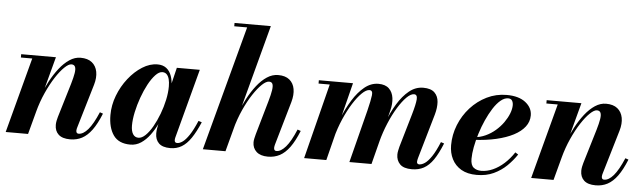

<svg xmlns="http://www.w3.org/2000/svg" viewBox="-48 -930 3758 1120"><g transform="rotate(5 1831.0 -370.0)"><path d="M388.5 10Q342.5 10 320.2 -10.8Q298 -31.5 298 -67Q298 -78 300.5 -91Q303 -104 306 -113.5L366 -313Q377.5 -352 381.5 -377Q385.5 -402 380 -414.2Q374.5 -426.5 358.5 -426.5Q342 -426.5 317.8 -403.2Q293.5 -380 267.2 -339.5Q241 -299 217 -246Q193 -193 177 -133H163.5Q175 -176.5 193 -223.5Q211 -270.5 234.2 -314.2Q257.5 -358 285.2 -393.2Q313 -428.5 344 -449Q375 -469.5 408.5 -469.5Q450.5 -469.5 475 -449.8Q499.5 -430 506 -396Q512.5 -362 500 -319.5L424 -63Q422.5 -59 421.5 -53.5Q420.5 -48 420.5 -44Q420.5 -36 424 -31.5Q427.5 -27 435 -27Q462 -27 490 -59.5Q518 -92 548 -162.5L566.5 -156Q542 -95.5 515.5 -59.2Q489 -23 458 -6.5Q427 10 388.5 10ZM10.5 0 127.5 -440.5H61V-460H264.5L141.5 0Z M741 10Q672.5 10 641.5 -34.2Q610.5 -78.5 610.5 -152.5Q610.5 -210 632 -266.2Q653.5 -322.5 689.8 -368.5Q726 -414.5 770 -442.2Q814 -470 859 -470Q890.5 -470 910.8 -454.2Q931 -438.5 941 -410.2Q951 -382 951 -344.5Q951 -319.5 944.8 -283.8Q938.5 -248 926.5 -208Q914.5 -168 896.5 -129.5Q878.5 -91 855.2 -59.5Q832 -28 803.5 -9Q775 10 741 10ZM784.5 -34Q804.5 -34 825.8 -54.5Q847 -75 866.5 -109.2Q886 -143.5 901.8 -185Q917.5 -226.5 926.5 -268.8Q935.5 -311 935.5 -347.5Q935.5 -372 930.8 -390Q926 -408 916.2 -417.8Q906.5 -427.5 891 -427.5Q871.5 -427.5 850.5 -405.2Q829.5 -383 810 -346.8Q790.5 -310.5 775 -267.2Q759.5 -224 750.2 -180.5Q741 -137 741 -102Q741 -70 752.2 -52Q763.5 -34 784.5 -34ZM975 10Q929 10 907.5 -11.2Q886 -32.5 886 -69Q886 -78.5 886.8 -85.5Q887.5 -92.5 888.5 -97.5L903.5 -175L929.5 -254.5L943.5 -340.5L972.5 -460H1107L999 -54Q997 -46 997 -38.5Q997 -32 1000.5 -27.5Q1004 -23 1012 -23Q1027 -23 1044.5 -35.5Q1062 -48 1082.2 -78.2Q1102.5 -108.5 1125.5 -162.5L1145 -156Q1120.5 -98.5 1095.5 -61.8Q1070.5 -25 1041.2 -7.5Q1012 10 975 10Z M1165 0 1360.5 -730.5H1285V-750H1497.5L1297.5 0ZM1546.5 10Q1502.5 10 1479.2 -11.2Q1456 -32.5 1456 -66.5Q1456 -76.5 1458.8 -89.2Q1461.5 -102 1465 -114.5L1522 -313Q1533.5 -353 1537.2 -378Q1541 -403 1536 -414.8Q1531 -426.5 1515.5 -426.5Q1498.5 -426.5 1474.2 -403.5Q1450 -380.5 1423.5 -340.2Q1397 -300 1373 -247Q1349 -194 1332.5 -133H1320.5Q1332 -177 1349.8 -224Q1367.5 -271 1390.8 -314.8Q1414 -358.5 1441.5 -393.5Q1469 -428.5 1500.2 -449Q1531.5 -469.5 1565.5 -469.5Q1607.5 -469.5 1631.5 -449.8Q1655.5 -430 1661.5 -396.2Q1667.5 -362.5 1655.5 -319.5L1581.5 -63Q1580.5 -59.5 1579.5 -54Q1578.5 -48.5 1578.5 -44.5Q1578.5 -27 1593.5 -27Q1619.5 -27 1647.8 -59.5Q1676 -92 1705.5 -162.5L1724.5 -156Q1700 -95.5 1673.5 -59.2Q1647 -23 1616 -6.5Q1585 10 1546.5 10Z M2389.5 10Q2341 10 2319.5 -12Q2298 -34 2298 -68Q2298 -79 2300.8 -91.8Q2303.5 -104.5 2306 -114.5L2362.5 -308Q2380.5 -370 2382.5 -398.5Q2384.5 -427 2364.5 -427Q2345.5 -427 2321.2 -403Q2297 -379 2271.5 -337.5Q2246 -296 2223.8 -243.2Q2201.5 -190.5 2186.5 -133H2174.5Q2189.5 -190.5 2212 -249.8Q2234.5 -309 2264.8 -358.8Q2295 -408.5 2332.5 -439Q2370 -469.5 2415 -469.5Q2459.5 -469.5 2481 -448.8Q2502.5 -428 2504.8 -394Q2507 -360 2495.5 -319.5L2420 -58.5Q2418.5 -53 2417.2 -46.8Q2416 -40.5 2416 -35.5Q2416 -29.5 2419.5 -25.8Q2423 -22 2430 -22Q2445 -22 2463 -34.2Q2481 -46.5 2501.8 -77.2Q2522.5 -108 2545 -162.5L2564 -156Q2539.5 -95.5 2514.5 -59.2Q2489.5 -23 2459.2 -6.5Q2429 10 2389.5 10ZM1758 0 1869.5 -440.5H1804V-460H2004L1888 0ZM2023 0 2101.5 -308Q2117 -371 2120.2 -399.8Q2123.5 -428.5 2103.5 -428.5Q2084.5 -428.5 2059.5 -404.2Q2034.5 -380 2008.2 -338.2Q1982 -296.5 1959 -243.5Q1936 -190.5 1921 -133H1909Q1924 -190 1947.8 -249Q1971.5 -308 2002.5 -358Q2033.5 -408 2071.2 -438.8Q2109 -469.5 2152.5 -469.5Q2193 -469.5 2214.5 -448.8Q2236 -428 2240.5 -394Q2245 -360 2234.5 -319.5L2152.5 0Z M2769 10Q2714.5 10 2678.2 -11.2Q2642 -32.5 2623.8 -68.8Q2605.5 -105 2605.5 -150Q2605.5 -211.5 2628.5 -269Q2651.5 -326.5 2692.5 -371.8Q2733.5 -417 2787.5 -443.5Q2841.5 -470 2903.5 -470Q2974.5 -470 3014 -439Q3053.5 -408 3053.5 -363Q3053.5 -326.5 3030.8 -296.8Q3008 -267 2965.8 -245Q2923.5 -223 2865 -209.5Q2806.5 -196 2734.5 -192.5V-208Q2770 -210.5 2801.5 -225Q2833 -239.5 2859 -262Q2885 -284.5 2903.8 -311Q2922.5 -337.5 2933 -364.2Q2943.5 -391 2943.5 -413.5Q2943.5 -429 2936.8 -440Q2930 -451 2913.5 -451Q2891.5 -451 2869.2 -432.2Q2847 -413.5 2826.8 -381.8Q2806.5 -350 2789 -311Q2771.5 -272 2758.5 -230.2Q2745.5 -188.5 2738.2 -149.8Q2731 -111 2731 -81Q2731 -44.5 2748.5 -30.2Q2766 -16 2793.5 -16Q2827 -16 2861.2 -31.2Q2895.5 -46.5 2926.5 -74.5Q2957.5 -102.5 2982.5 -140.5L3000 -129.5Q2976.5 -94 2944 -62.2Q2911.5 -30.5 2868.2 -10.2Q2825 10 2769 10Z M3465.5 10Q3419.5 10 3397.2 -10.8Q3375 -31.5 3375 -67Q3375 -78 3377.5 -91Q3380 -104 3383 -113.5L3443 -313Q3454.5 -352 3458.5 -377Q3462.5 -402 3457 -414.2Q3451.5 -426.5 3435.5 -426.5Q3419 -426.5 3394.8 -403.2Q3370.5 -380 3344.2 -339.5Q3318 -299 3294 -246Q3270 -193 3254 -133H3240.5Q3252 -176.5 3270 -223.5Q3288 -270.5 3311.2 -314.2Q3334.5 -358 3362.2 -393.2Q3390 -428.5 3421 -449Q3452 -469.5 3485.5 -469.5Q3527.5 -469.5 3552 -449.8Q3576.5 -430 3583 -396Q3589.5 -362 3577 -319.5L3501 -63Q3499.5 -59 3498.5 -53.5Q3497.5 -48 3497.5 -44Q3497.5 -36 3501 -31.5Q3504.5 -27 3512 -27Q3539 -27 3567 -59.5Q3595 -92 3625 -162.5L3643.5 -156Q3619 -95.5 3592.5 -59.2Q3566 -23 3535 -6.5Q3504 10 3465.5 10ZM3087.5 0 3204.5 -440.5H3138V-460H3341.5L3218.5 0Z"/></g></svg>

Font: Bodoni Moda 11pt
Style: Bold Italic
Weight: 700
Italic angle: -13°
Designer: Owen Earl
Foundry: indestructible type
Version: Version 2.004